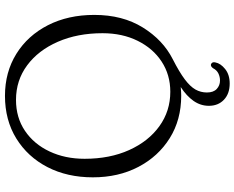

<svg xmlns="http://www.w3.org/2000/svg" viewBox="-108 -644 967 792"><g transform="rotate(-90 376.0 -248.5)"><path d="M376 -712Q474 -712 549.5 -665Q625 -618 667.5 -534.8Q710 -451.5 710 -343.5Q710 -227 658.2 -143.5Q606.5 -60 527.5 -20Q474.5 7 444.5 29.5Q414.5 52 402.2 73.8Q390 95.5 390 121Q390 148 404.5 161.5Q419 175 439.5 175Q454.5 175 468.2 168.5Q482 162 490 146.5Q497 136.5 505 137.5Q509 138 512.5 142.5Q516 147 514 156Q510 177.5 486.8 196.2Q463.5 215 427 215Q385 215 360 191.2Q335 167.5 335 129Q335 95 355.2 66Q375.5 37 412.5 13Q392 15 376.5 15Q277.5 15 201.8 -32.2Q126 -79.5 83 -161.8Q40 -244 40 -349.5Q40 -455 82.2 -536.8Q124.5 -618.5 200.2 -665.2Q276 -712 376 -712ZM634.5 -309.5Q634.5 -413 599.2 -493.8Q564 -574.5 502 -620.5Q440 -666.5 359.5 -666.5Q286.5 -666.5 231.8 -629.5Q177 -592.5 146.8 -528.2Q116.5 -464 116.5 -383.5Q116.5 -279.5 152.5 -199.8Q188.5 -120 251 -75Q313.5 -30 393 -30Q463 -30 517.5 -65.8Q572 -101.5 603.2 -164.8Q634.5 -228 634.5 -309.5Z"/></g></svg>

Font: Fraunces 72pt SuperSoft Light
Style: Regular
Weight: 300
Version: Version 1.000;[0bf87f6ff]